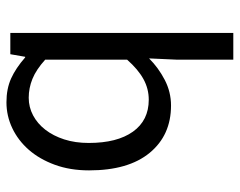

<svg xmlns="http://www.w3.org/2000/svg" viewBox="-94 -444 743 595"><g transform="rotate(-90 277.5 -146.5)"><path d="M390 205V32L394 -56Q365 -27 327.5 -7.5Q290 12 248 12Q156 12 101.5 -54Q47 -120 47 -242Q47 -301 64.5 -348.5Q82 -396 111 -429Q140 -462 178 -480Q216 -498 258 -498Q300 -498 332 -483.5Q364 -469 397 -440H399L407 -486H473V205ZM266 -57Q300 -57 330 -73.5Q360 -90 390 -124V-378Q359 -406 330.5 -417.5Q302 -429 272 -429Q243 -429 217.5 -415.5Q192 -402 173 -377.5Q154 -353 143 -319Q132 -285 132 -243Q132 -155 167 -106Q202 -57 266 -57Z"/></g></svg>

Font: SourceSansPro
Style: Book
Weight: 400
Designer: Paul D. Hunt
Foundry: Adobe Systems Incorporated
Version: Version 2.021;PS 2.000;hotconv 1.0.86;makeotf.lib2.5.63406